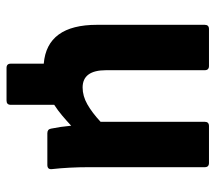

<svg xmlns="http://www.w3.org/2000/svg" viewBox="-56 -479 660 588"><g transform="rotate(90 274.0 -185.0)"><path d="M188 125Q175 125 175 112V11Q56 1 56 -152V-482Q56 -495 69 -495H182Q195 -495 195 -482V-180Q195 -108 248 -108Q274 -108 299.5 -122.5Q325 -137 353 -163V-482Q353 -495 366 -495H479Q492 -495 492 -482V-127Q492 -97 493.5 -68.5Q495 -40 498 -13Q499 0 485 0H388Q376 0 374 -11Q368 -40 365 -73Q350 -59 334 -45.5Q318 -32 301 -21V112Q301 125 288 125Z"/></g></svg>

Font: Sofia Sans ExtraBold
Style: Regular
Weight: 800
Designer: Botio Nikoltchev, Ani Petrova
Foundry: lettersoup
Version: Version 4.101; ttfautohint (v1.8.4.7-5d5b)